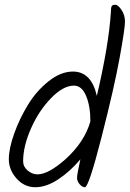

<svg xmlns="http://www.w3.org/2000/svg" viewBox="-20 -802 544 805"><path d="M336 -17Q325 -17 314 -29.5Q303 -42 303 -56.5Q303 -71 317 -134Q274 -83 224 -50Q174 -17 128 -17Q82 -17 49.5 -53.5Q17 -90 17 -134.5Q17 -179 39.5 -242Q62 -305 97.5 -363Q133 -421 184 -461.5Q235 -502 286 -502Q363 -502 386 -400Q436 -612 445 -752Q445 -769 448 -775.5Q451 -782 463 -782Q475 -782 489.5 -760.5Q504 -739 504 -711Q504 -683 481.5 -559Q459 -435 405.5 -226Q352 -17 336 -17ZM290 -443Q245 -443 194 -390.5Q143 -338 110 -263.5Q77 -189 77 -126Q77 -103 96 -87Q115 -71 137 -71Q183 -71 254 -134Q334 -206 359 -293Q359 -357 341 -400Q323 -443 290 -443Z"/></svg>

Font: Kalam Light
Style: Regular
Weight: 300
Version: Version 2.001;PS 1.0;hotconv 1.0.79;makeotf.lib2.5.61930; tt